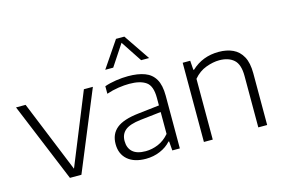

<svg xmlns="http://www.w3.org/2000/svg" viewBox="-102 -1034 1867 1268"><g transform="rotate(-15 832.0 -400.0)"><path d="M236 0 12.5 -541.5H78L277.5 -51.5L476.5 -541.5H538L314.5 0Z M754.5 8.5Q674.5 8.5 629.8 -30.2Q585 -69 585 -137Q585 -205.5 631.8 -243.8Q678.5 -282 783 -293.5L927.5 -310V-362.5Q927.5 -443.5 888.2 -471Q849 -498.5 774.5 -498.5Q741 -498.5 700.2 -492.5Q659.5 -486.5 618.5 -472.5V-524Q653.5 -536.5 697 -543Q740.5 -549.5 779.5 -549.5Q847 -549.5 893.2 -532.2Q939.5 -515 963.5 -473.8Q987.5 -432.5 987.5 -360.5V0H936L931 -63H926.5Q897.5 -30 852 -10.8Q806.5 8.5 754.5 8.5ZM647.5 -141.5Q647.5 -93.5 676.8 -67Q706 -40.5 766 -40.5Q809.5 -40.5 851.8 -58.2Q894 -76 927.5 -115V-265L785.5 -249Q711 -240.5 679.2 -214.2Q647.5 -188 647.5 -141.5ZM646 -629 767.5 -808H824.5L946 -629H891.5L796 -773.5L700.5 -629Z M1152 0V-541.5H1203.5L1208 -478H1213Q1289.5 -549.5 1399.5 -549.5Q1454.5 -549.5 1496 -530.2Q1537.5 -511 1561 -468Q1584.5 -425 1584.5 -353.5V0H1524V-352Q1524 -431 1487.8 -463Q1451.5 -495 1389 -495Q1346.5 -495 1297.8 -477Q1249 -459 1212.5 -415.5V0Z"/></g></svg>

Font: Encode Sans SemiExpanded SemiExpanded Light
Style: Regular
Weight: 300
Width: 6
Designer: Multiple Designers
Foundry: Impallari Type
Version: Version 3.000; ttfautohint (v1.8.3) -l 8 -r 50 -G 200 -x 14 